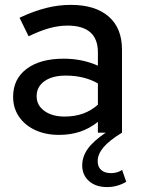

<svg xmlns="http://www.w3.org/2000/svg" viewBox="-20 -539 572 780"><path d="M415 221Q369.5 221 341.8 196.8Q314 172.5 314 132.6Q314 97.1 336.8 65.3Q359.6 33.6 409.5 0H377.7V-44Q344.3 -17.1 305.3 -4Q266.2 9 220.4 9Q165.1 9 123 -10.6Q80.9 -30.2 57.1 -65.1Q33.3 -99.9 33.3 -145.8Q33.3 -218.3 88.4 -259.4Q143.4 -300.6 238.7 -300.6Q314.1 -300.6 377.7 -272.2V-326.4Q377.7 -435 254.1 -435Q218.9 -435 181.1 -424.7Q143.3 -414.3 96.2 -391.6L59.4 -466.9Q116.6 -493.8 166.9 -506.5Q217.2 -519.2 267.6 -519.2Q367 -519.2 421.3 -472Q475.6 -424.8 475.6 -337.6V0Q424.2 31.3 400.5 59.4Q376.8 87.5 376.8 115.6Q376.8 138.9 391.1 151.6Q405.3 164.4 431.6 164.4Q443.4 164.4 455.2 161Q466.9 157.7 476 151.3L492.8 199.4Q476.5 209.4 456.7 215.2Q436.9 221 415 221ZM242.8 -65.5Q324.7 -65.5 377.7 -113.8V-200.1Q322.5 -231.9 247.1 -231.9Q192.4 -231.9 160.6 -209.2Q128.8 -186.5 128.8 -148.1Q128.8 -111.1 160.3 -88.3Q191.8 -65.5 242.8 -65.5Z"/></svg>

Font: Red Hat Display VF
Style: Regular
Weight: 300
Designer: Pentagram, MCKL
Foundry: Pentagram, MCKL
Version: Version 1.023